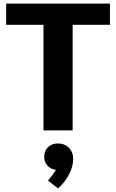

<svg xmlns="http://www.w3.org/2000/svg" viewBox="-20 -720 641 1060"><path d="M220 -583H14V-700H587V-583H381V0H220ZM384 158Q384 199 360.5 244Q337 289 300 320L245 277Q271 247 289 218Q260 214 242 194.5Q224 175 224 146Q224 113 245 92.5Q266 72 299 72Q337 72 360.5 96Q384 120 384 158Z"/></svg>

Font: Sarabun ExtraBold
Style: Regular
Weight: 800
Version: Version 1.000; ttfautohint (v1.6)